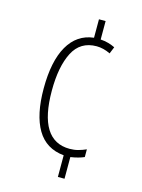

<svg xmlns="http://www.w3.org/2000/svg" viewBox="-112 -790 640 865"><g transform="rotate(15 207.5 -357.0)"><path d="M271 -638Q290 -637 307.5 -632Q325 -627 339 -620L326 -588Q310 -596 293.5 -600Q277 -604 262 -604Q186 -604 152 -537.5Q118 -471 118 -359Q118 -126 263 -126Q284 -126 302.5 -131Q321 -136 339 -144V-108Q328 -103 312 -98.5Q296 -94 276 -91V10H245V-91Q161 -99 120.5 -167.5Q80 -236 80 -359Q80 -486 121 -557.5Q162 -629 240 -638V-724H271Z"/></g></svg>

Font: Noto Sans Gurmukhi ExtraCondensed ExtraLight
Style: Regular
Weight: 200
Width: 2
Designer: Jelle Bosma - Monotype Design Team
Foundry: Monotype Imaging Inc.
Version: Version 2.004; ttfautohint (v1.8.4.7-5d5b)